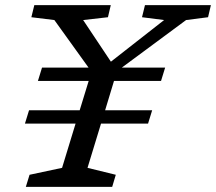

<svg xmlns="http://www.w3.org/2000/svg" viewBox="-20 -727 840 747"><path d="M572 -298 556 -246H373L320.5 -74L430.5 -47L416.5 0H80.5L95 -47L221.5 -74L274 -246H77L93 -298H290L325 -412H127.5L143.5 -464H324.5L191.5 -649L102 -660L113.5 -707H411L400 -660L303.5 -649L411.5 -487L618.5 -649L532.5 -660L544 -707H800.5L789.5 -660L704 -649L454 -464H622.5L606.5 -412H423.5L389 -298Z"/></svg>

Font: Newsreader 6pt
Style: Italic
Weight: 400
Italic angle: -17°
Designer: Hugues Gentile
Foundry: Production Type
Version: Version 1.003; ttfautohint (v1.8.3)